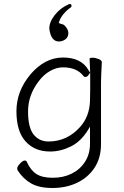

<svg xmlns="http://www.w3.org/2000/svg" viewBox="-20 -768 620 958"><path d="M274 -561Q234 -561 226 -625Q226 -659 254 -694Q282 -729 322 -746V-747Q325 -748 328 -748Q337 -748 337 -739Q337 -734 333 -731Q314 -718 296 -697Q279 -676 273 -653L277 -652Q279 -650 288 -648Q297 -646 301 -642Q321 -623 321 -603Q321 -583 306.5 -572Q292 -561 274 -561ZM242 170Q175 170 135 147Q95 124 68 82Q66 79 66 71Q66 63 80 48Q94 33 103 33Q112 33 114 40Q133 82 162 100.5Q191 119 243.5 119Q296 119 337.5 98.5Q379 78 404 39.5Q429 1 429 -51V-136L420 -121Q384 -62 333 -37Q282 -12 230 -12Q153 -12 107.5 -62.5Q62 -113 62 -213Q62 -313 132 -397Q204 -481 294.5 -481Q385 -481 421 -419L430 -405L427 -475Q427 -480 441.5 -480Q456 -480 472 -473.5Q488 -467 488 -458V-457Q484 -381 484 -358V-50Q484 21 451 70Q418 119 363.5 144.5Q309 170 242 170ZM222 -62Q315 -62 380 -135Q426 -186 429 -263Q430 -290 430 -324V-405L421 -393Q414 -384 407 -384Q400 -384 397 -388Q364 -432 294 -432Q261 -432 228.5 -413Q196 -394 172 -361Q120 -293 120 -212Q120 -131 148 -96.5Q176 -62 222 -62Z"/></svg>

Font: LXGW WenKai TC Light
Style: Regular
Weight: 300
Designer: LXGW / Fontworks Inc.
Foundry: LXGW / Fontworks Inc.
Version: Version 1.330